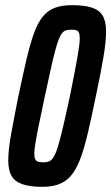

<svg xmlns="http://www.w3.org/2000/svg" viewBox="-20 -716 431 744"><path d="M144 8Q97 8 67.5 -2Q38 -12 25 -34Q12 -56 12 -94Q12 -135 23 -196Q34 -257 51 -342Q68 -423 82 -483Q96 -543 110.5 -584Q125 -625 144 -649.5Q163 -674 190.5 -685Q218 -696 259 -696Q307 -696 336 -686.5Q365 -677 378 -655Q391 -633 391 -595Q391 -554 380.5 -492.5Q370 -431 352 -346Q336 -268 322.5 -209.5Q309 -151 294.5 -109.5Q280 -68 260.5 -42Q241 -16 213 -4Q185 8 144 8ZM147 -87Q160 -87 169 -90Q178 -93 186.5 -105.5Q195 -118 203.5 -145Q212 -172 223.5 -220.5Q235 -269 251 -344Q271 -443 280 -494Q289 -545 289 -566Q289 -583 285.5 -590Q282 -597 275 -599Q268 -601 257 -601Q244 -601 234.5 -598Q225 -595 217 -582.5Q209 -570 200.5 -543Q192 -516 181 -467.5Q170 -419 154 -344Q140 -278 131 -234Q122 -190 117.5 -163Q113 -136 113 -121Q113 -105 117 -98Q121 -91 129 -89Q137 -87 147 -87Z"/></svg>

Font: Saira UltraCondensed
Style: Bold Italic
Weight: 700
Width: 1
Italic angle: -12°
Designer: Hector Gatti with collaboration of the Omnibus-Type team
Foundry: Omnibus-Type
Version: Version 1.101